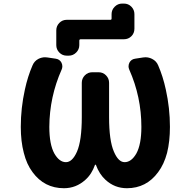

<svg xmlns="http://www.w3.org/2000/svg" viewBox="-20 -1085 1040 1051"><path d="M674.8 -54.7Q607.4 -54.7 557.6 -100.6Q523.4 -131.8 504.9 -182.6Q503.9 -183.6 502 -183.6Q500 -183.6 500 -182.6Q482.4 -131.8 447.3 -100.6Q396.5 -54.7 330.1 -54.7Q222.7 -54.7 158.2 -142.6Q126 -185.5 110.4 -248Q93.8 -310.5 93.8 -390.6Q93.8 -493.2 116.2 -594.7Q131.8 -667 158.2 -727.5Q168 -751 190.4 -762.7Q208 -771.5 226.6 -771.5Q233.4 -771.5 239.3 -770.5L285.2 -763.7Q306.6 -760.7 316.4 -742.2Q321.3 -732.4 321.3 -721.7Q321.3 -712.9 317.4 -704.1Q251 -554.7 250 -390.6Q250 -294.9 277.3 -245.1Q304.7 -197.3 340.8 -197.3Q376 -197.3 401.4 -254.9Q427.7 -315.4 427.7 -444.3V-631.8Q427.7 -655.3 444.3 -672.4Q460.9 -689.5 485.4 -689.5H519.5Q543.9 -689.5 560.5 -672.4Q577.1 -655.3 577.1 -631.8V-444.3Q577.1 -315.4 603.5 -254.9Q627.9 -197.3 662.1 -197.3Q699.2 -197.3 726.6 -245.1Q753.9 -294.9 753.9 -390.6Q753.9 -554.7 687.5 -704.1Q683.6 -712.9 683.6 -721.7Q683.6 -732.4 688.5 -742.2Q698.2 -760.7 719.7 -763.7L763.7 -770.5Q770.5 -771.5 776.4 -771.5Q794.9 -771.5 812.5 -762.7Q835.9 -751 845.7 -727.5Q872.1 -667 887.7 -594.7Q910.2 -493.2 910.2 -390.6Q910.2 -310.5 894.5 -248Q877.9 -185.5 845.7 -142.6Q781.2 -54.7 674.8 -54.7ZM345.7 -780.3Q321.3 -780.3 304.7 -797.4Q288.1 -814.5 288.1 -837.9V-918.9Q288.1 -942.4 304.7 -959.5Q321.3 -976.6 345.7 -976.6H584Q590.8 -976.6 590.8 -983.4V-1007.8Q590.8 -1031.2 607.9 -1048.3Q625 -1065.4 648.4 -1065.4H658.2Q682.6 -1065.4 699.2 -1048.3Q715.8 -1031.2 715.8 -1007.8V-927.7Q715.8 -903.3 699.2 -886.7Q682.6 -870.1 658.2 -870.1H421.9Q414.1 -870.1 414.1 -862.3V-837.9Q414.1 -814.5 397 -797.4Q379.9 -780.3 356.4 -780.3Z"/></svg>

Font: Rounded Mgen+ 1mn bold
Style: Bold
Weight: 700
Designer: [Source Han Sans]
Ryoko NISHIZUKA  (kana & ideographs); Paul D. Hunt (Latin, Greek & Cyrillic); Wenlong ZHANG  (bopomofo
Version: Version 1.059.20150602